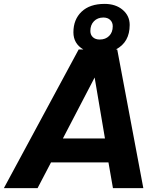

<svg xmlns="http://www.w3.org/2000/svg" viewBox="-61 -966 805 986"><path d="M675 0H519L496 -132H201L132 0H-41L343 -712H367Q316 -742 316 -800Q316 -866 358 -906Q400 -946 476 -946Q533 -946 569 -915.5Q605 -885 605 -838Q605 -749 534 -712H541ZM478 -255 425 -568 262 -255ZM451 -763Q481 -763 499.5 -781.5Q518 -800 518 -831Q518 -851 505 -863.5Q492 -876 470 -876Q440 -876 421.5 -857Q403 -838 403 -807Q403 -787 416 -775Q429 -763 451 -763Z"/></svg>

Font: Creato Display ExtraBold
Style: Italic
Weight: 800
Italic angle: -10°
Version: Version 1.000